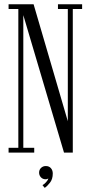

<svg xmlns="http://www.w3.org/2000/svg" viewBox="-20 -720 426 906"><path d="M20.5 0V-22.5H66.5V-677.5H20.5V-700H138.5L300 -148V-677.5H253.5V-700H367.5V-677.5H323.5V0H282L90 -648.5V-22.5H141.5V0ZM191 166.5 180.5 153.5Q188.5 149.5 197.2 140Q206 130.5 208 122Q203 126 195.5 126Q182 126 173.2 116.8Q164.5 107.5 164.5 94.5Q164.5 81 173.8 72.2Q183 63.5 196 63.5Q211.5 63.5 220.2 73.5Q229 83.5 229 99Q229 125 216 141.8Q203 158.5 191 166.5Z"/></svg>

Font: Imbue 50pt Light
Style: Regular
Weight: 300
Designer: Tyler Finck
Foundry: Etcetera Type Company
Version: Version 1.102; ttfautohint (v1.8.3)